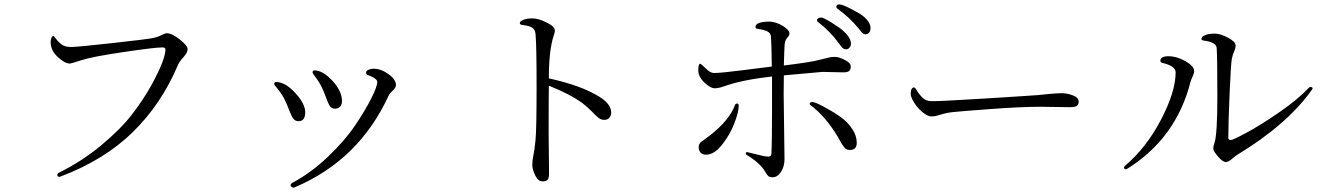

<svg xmlns="http://www.w3.org/2000/svg" viewBox="-20 -812 6040 872"><path d="M210 -621.1Q210 -628.9 213.4 -638.7Q216.8 -648.4 221.7 -648.4Q225.6 -648.4 234.4 -635.7Q243.2 -623 258.8 -610.8Q274.4 -598.6 302.7 -598.6Q331.1 -598.6 489.3 -616.2Q647.5 -633.8 671.9 -638.7Q696.3 -643.6 712.9 -652.3Q729.5 -661.1 738.3 -661.1Q760.7 -661.1 796.4 -632.8Q832 -604.5 832 -588.9Q832 -573.2 813.5 -552.7Q793.9 -531.2 788.1 -516.6Q712.9 -338.9 583 -211.9Q453.1 -85 253.9 -9.8Q251 -8.8 250 -8.8Q240.2 -8.8 240.2 -18.6Q240.2 -23.4 245.1 -26.4Q350.6 -78.1 439 -151.4Q527.3 -224.6 579.6 -292.5Q631.8 -360.4 668 -425.8Q731.4 -542 731.4 -587.9Q731.4 -596.7 716.8 -596.7Q683.6 -596.7 541.5 -575.7Q399.4 -554.7 351.6 -539.1Q303.7 -523.4 296.9 -523.4Q274.4 -523.4 242.2 -553.2Q210 -583 210 -621.1Z M1225.6 -431.6Q1225.6 -439.5 1234.4 -439.5Q1275.4 -439.5 1320.8 -390.1Q1366.2 -340.8 1366.2 -301.8Q1366.2 -261.7 1335.9 -261.7Q1321.3 -261.7 1313 -272Q1304.7 -282.2 1293.9 -310.5Q1283.2 -338.9 1270.5 -364.3Q1257.8 -389.6 1227.5 -424.8Q1225.6 -426.8 1225.6 -431.6ZM1299.8 28.3Q1299.8 23.4 1305.7 19.5Q1390.6 -25.4 1468.3 -99.1Q1545.9 -172.9 1592.3 -241.7Q1638.7 -310.5 1666 -364.7Q1693.4 -418.9 1693.4 -439.5Q1693.4 -456.1 1649.4 -471.7Q1642.6 -474.6 1642.6 -482.4Q1642.6 -490.2 1653.3 -495.1Q1664.1 -500 1675.8 -500Q1710 -500 1744.1 -475.6Q1778.3 -451.2 1778.3 -425.8Q1778.3 -414.1 1764.6 -401.4Q1750 -387.7 1746.1 -379.9Q1610.4 -84 1317.4 39.1Q1316.4 40 1312.5 40Q1308.6 40 1304.2 36.6Q1299.8 33.2 1299.8 28.3ZM1399.4 -483.4Q1399.4 -492.2 1408.2 -492.2Q1446.3 -492.2 1489.7 -445.3Q1533.2 -398.4 1533.2 -352.5Q1533.2 -335.9 1523.9 -327.1Q1514.6 -318.4 1501 -318.4Q1487.3 -318.4 1479 -329.1Q1470.7 -339.8 1455.1 -383.8Q1438.5 -427.7 1418.9 -453.1Q1399.4 -478.5 1399.4 -483.4Z M2340.8 -708Q2340.8 -714.8 2356 -721.7Q2371.1 -728.5 2398.4 -728.5Q2424.8 -728.5 2462.4 -710Q2500 -691.4 2500 -672.9Q2500 -664.1 2494.1 -648.4Q2472.7 -582 2472.7 -456.1Q2620.1 -423.8 2703.1 -372.1Q2755.9 -338.9 2755.9 -300.8Q2755.9 -287.1 2747.6 -277.3Q2739.3 -267.6 2724.6 -267.6Q2710 -267.6 2698.7 -276.4Q2687.5 -285.2 2667 -306.6Q2646.5 -327.1 2625 -343.8Q2570.3 -383.8 2472.7 -422.9Q2471.7 -377 2471.7 -206.1L2473.6 -24.4Q2473.6 -4.9 2467.8 3.4Q2461.9 11.7 2443.4 11.7Q2423.8 11.7 2410.6 -15.6Q2397.5 -43 2397.5 -63.5Q2397.5 -83 2402.3 -105.5Q2407.2 -127 2412.1 -175.3Q2417 -223.6 2417 -418Q2417 -612.3 2412.1 -658.2Q2410.2 -678.7 2396 -687Q2381.8 -695.3 2348.6 -699.2Q2340.8 -701.2 2340.8 -708Z M3151.4 -493.2Q3151.4 -522.5 3160.2 -522.5Q3163.1 -522.5 3184.6 -502Q3205.1 -480.5 3222.7 -480.5Q3255.9 -480.5 3361.3 -494.1Q3465.8 -507.8 3485.4 -509.8Q3483.4 -629.9 3481.4 -646Q3479.5 -662.1 3465.3 -669.4Q3451.2 -676.8 3418 -681.6Q3411.1 -683.6 3411.1 -689.5Q3411.1 -713.9 3477.5 -713.9Q3506.8 -711.9 3536.1 -693.8Q3565.4 -675.8 3565.4 -659.2Q3565.4 -651.4 3555.7 -640.6Q3544.9 -628.9 3543.5 -609.4Q3542 -589.8 3540 -514.6Q3660.2 -529.3 3697.3 -539.1Q3733.4 -547.9 3745.1 -550.8Q3755.9 -553.7 3772.5 -553.7Q3789.1 -553.7 3816.4 -540Q3843.8 -526.4 3843.8 -510.7Q3843.8 -495.1 3836.4 -489.3Q3829.1 -483.4 3810.5 -483.4L3714.8 -485.4Q3709 -485.4 3540 -469.7Q3539.1 -439.5 3539.1 -385.7L3543 -88.9Q3543 -56.6 3527.3 -31.7Q3511.7 -6.8 3488.3 -6.8Q3476.6 -6.8 3470.7 -11.2Q3464.8 -15.6 3457 -29.3Q3449.2 -42 3442.4 -50.8Q3416 -82 3371.1 -108.4Q3367.2 -110.4 3367.2 -116.2Q3367.2 -121.1 3374 -121.1L3414.1 -111.3Q3455.1 -100.6 3468.8 -100.6Q3482.4 -100.6 3483.4 -113.3Q3486.3 -162.1 3486.3 -317.4V-464.8Q3344.7 -448.2 3268.6 -419.9Q3243.2 -411.1 3225.1 -411.1Q3207 -411.1 3179.2 -437Q3151.4 -462.9 3151.4 -493.2ZM3153.3 -143.6Q3153.3 -159.2 3165 -168Q3176.8 -176.8 3202.1 -195.3Q3293 -265.6 3318.4 -335.9Q3321.3 -341.8 3328.1 -341.8Q3335 -341.8 3335 -332Q3335 -303.7 3315.4 -252.4Q3295.9 -201.2 3259.8 -155.3Q3223.6 -109.4 3186.5 -109.4Q3170.9 -109.4 3162.1 -118.7Q3153.3 -127.9 3153.3 -143.6ZM3657.2 -339.8Q3657.2 -348.6 3669.9 -348.6Q3682.6 -348.6 3728 -323.7Q3773.4 -298.8 3802.2 -277.3Q3831.1 -255.9 3851.1 -225.6Q3871.1 -195.3 3871.1 -163.1Q3871.1 -130.9 3839.8 -130.9Q3824.2 -130.9 3816.4 -140.6Q3803.7 -155.3 3795.9 -170.9Q3788.1 -185.5 3785.2 -190.4Q3727.5 -286.1 3660.2 -335Q3657.2 -337.9 3657.2 -339.8ZM3690.4 -720.7Q3690.4 -724.6 3695.3 -728.5Q3700.2 -732.4 3710 -732.4Q3719.7 -732.4 3758.8 -708Q3797.9 -683.6 3810.5 -670.9Q3844.7 -640.6 3844.7 -613.3Q3844.7 -602.5 3837.9 -595.2Q3831.1 -587.9 3823.2 -587.9Q3815.4 -587.9 3809.1 -592.3Q3802.7 -596.7 3789.1 -616.2Q3749 -670.9 3694.3 -712.9Q3690.4 -715.8 3690.4 -720.7ZM3778.3 -781.2Q3778.3 -792 3792 -792Q3805.7 -792 3845.2 -771.5Q3884.8 -751 3898.4 -740.2Q3933.6 -711.9 3933.6 -685.5Q3933.6 -658.2 3911.1 -656.2Q3901.4 -656.2 3894 -664.6Q3886.7 -672.9 3878.9 -683.6Q3837.9 -733.4 3782.2 -773.4Q3778.3 -776.4 3778.3 -781.2Z M4116.2 -385.7Q4116.2 -401.4 4120.6 -408.2Q4125 -415 4129.9 -415Q4134.8 -415 4138.7 -409.2Q4152.3 -385.7 4168.9 -369.1Q4185.5 -352.5 4210.9 -352.5Q4236.3 -352.5 4275.9 -354.5Q4315.4 -356.4 4363.3 -359.4Q4411.1 -362.3 4461.9 -365.2Q4511.7 -368.2 4556.6 -371.1Q4600.6 -374 4632.8 -376Q4702.1 -379.9 4740.2 -384.8Q4778.3 -388.7 4802.7 -388.7Q4826.2 -388.7 4852.5 -378.9Q4878.9 -369.1 4878.9 -349.6Q4878.9 -336.9 4870.6 -331.1Q4862.3 -325.2 4835.9 -325.2L4705.1 -327.1Q4617.2 -327.1 4473.6 -316.4Q4330.1 -305.7 4305.2 -302.7Q4280.3 -299.8 4264.2 -294.9Q4248 -290 4237.3 -287.1Q4225.6 -283.2 4210 -283.2Q4194.3 -283.2 4171.9 -300.8Q4149.4 -318.4 4132.8 -344.2Q4116.2 -370.1 4116.2 -385.7Z M5085 -51.8Q5085 -54.7 5087.9 -57.6Q5185.5 -139.6 5252.4 -267.6Q5319.3 -395.5 5319.3 -483.4Q5319.3 -512.7 5258.8 -526.4Q5250 -528.3 5250 -536.1Q5250 -556.6 5287.1 -556.6Q5324.2 -556.6 5363.8 -534.2Q5403.3 -511.7 5403.3 -489.3Q5403.3 -478.5 5396.5 -464.8Q5389.6 -450.2 5386.7 -439.5Q5321.3 -183.6 5098.6 -44.9Q5095.7 -43 5093.8 -43Q5085 -43 5085 -51.8ZM5436.5 -634.8Q5436.5 -639.6 5440.4 -644.5Q5444.3 -649.4 5458.5 -654.3Q5472.7 -659.2 5498 -659.2Q5523.4 -659.2 5557.6 -640.6Q5591.8 -622.1 5591.8 -605.5Q5591.8 -593.8 5585.9 -580.1Q5579.1 -566.4 5574.7 -545.4Q5570.3 -524.4 5564.5 -388.7Q5558.6 -252.9 5558.6 -188.5Q5558.6 -175.8 5569.3 -175.8Q5579.1 -175.8 5642.6 -210Q5706.1 -244.1 5791.5 -303.2Q5877 -362.3 5925.8 -415Q5927.7 -417 5931.6 -417Q5941.4 -417 5941.4 -410.2L5939.5 -406.2Q5828.1 -248 5601.6 -110.4Q5593.8 -106.4 5577.1 -91.8Q5559.6 -76.2 5546.9 -76.2Q5533.2 -76.2 5511.7 -101.1Q5490.2 -126 5490.2 -137.7Q5490.2 -148.4 5496.1 -164.1Q5508.8 -202.1 5508.8 -375Q5508.8 -546.9 5505.9 -592.8Q5504.9 -621.1 5445.3 -627.9Q5436.5 -629.9 5436.5 -634.8Z"/></svg>

Font: GenEi Koburi Mincho v6
Style: Regular
Weight: 400
Designer: o_tamon (Modified)
Foundry: o_tamon / Adobe Systems Incorporated
Version: Version 6.1